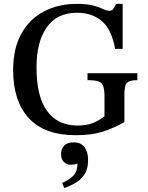

<svg xmlns="http://www.w3.org/2000/svg" viewBox="-20 -689 766 994"><path d="M373 11Q210 11 129 -77.5Q48 -166 48 -326Q48 -439 91 -515.5Q134 -592 208.5 -630.5Q283 -669 378 -669Q432 -669 464 -660Q496 -651 514.5 -642Q533 -633 546 -633Q560 -633 566.5 -643Q573 -653 581 -669H615V-436H576Q558 -536 507.5 -579.5Q457 -623 378 -623Q276 -623 222.5 -548Q169 -473 169 -340Q169 -189 224 -114Q279 -39 382 -39Q428 -39 459.5 -51.5Q491 -64 521 -87V-188Q521 -224 514.5 -242.5Q508 -261 489.5 -267.5Q471 -274 433 -274V-310H691V-274Q649 -274 636.5 -259.5Q624 -245 624 -198V-57Q570 -26 512.5 -7.5Q455 11 373 11ZM313 285 302 258Q329 247 355 225Q381 203 381 158Q364 164 349 164Q325 164 310.5 149.5Q296 135 296 109Q296 84 311.5 66Q327 48 361 48Q399 48 417.5 72.5Q436 97 436 139Q436 189 414.5 218Q393 247 364 262Q335 277 313 285Z"/></svg>

Font: STIX Two Text Medium
Style: Regular
Weight: 500
Designer: Ross Mills, John Hudson & Paul Hanslow, Tiro Typeworks Ltd; with prior portions MicroPress Inc., and Coen Hoffman.
Foundry: Tiro Typeworks Ltd
Version: Version 2.13 b171